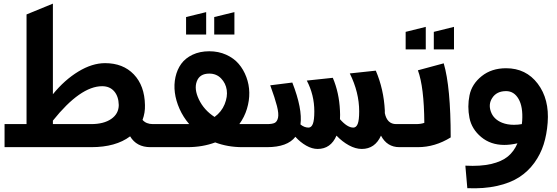

<svg xmlns="http://www.w3.org/2000/svg" viewBox="-20 -804 3045 1049"><path d="M4.9 -126H125V-725.1L269 -784.2V-289.1Q332.5 -367.2 408 -413.1Q483.4 -459 554.2 -459Q652.3 -459 711.2 -397.5Q770 -335.9 772 -230Q773.4 -188.5 758.8 -148.9Q778.8 -126 814.9 -126H928.2V0H801.8Q726.1 0 690.9 -59.1Q612.3 0 479 0H4.9ZM538.1 -333Q419.4 -333 269 -145V-126H478Q546.9 -126 587.6 -154.1Q628.4 -182.1 628.9 -230Q627.9 -277.3 603.8 -305.2Q579.6 -333 538.1 -333Z M862.3 0V-126H1013.7Q981 -164.1 960.9 -209.2Q940.9 -254.4 935.3 -298.1Q929.7 -341.8 938.7 -383.1Q947.8 -424.3 970.2 -455.3Q992.7 -486.3 1032.2 -505.1Q1071.8 -523.9 1123.5 -523.9Q1173.8 -523.9 1215.6 -505.1Q1257.3 -486.3 1283.9 -455.3Q1310.5 -424.3 1325.9 -383.1Q1341.3 -341.8 1342 -298.1Q1342.8 -254.4 1329.1 -209.2Q1315.4 -164.1 1287.6 -126H1434.6V0H1303.7Q1224.6 0 1155.8 -25.9Q1086.9 0 1003.4 0ZM996.6 -615.2V-710.9L1106.4 -737.8V-615.2ZM1150.4 -615.2V-710.9L1260.7 -737.8V-615.2ZM1152.3 -165Q1190.4 -192.9 1207.3 -234.4Q1224.1 -275.9 1218.8 -312.5Q1213.4 -349.1 1188 -375.5Q1162.6 -401.9 1123.5 -401.9Q1070.8 -401.9 1055.2 -359.4Q1039.6 -317.9 1066.4 -261.2Q1094.2 -202.6 1152.3 -165Z M1370.1 -126H1439.5Q1467.3 -126 1480.7 -132.6Q1494.1 -139.2 1499 -160.6Q1503.9 -182.1 1493.2 -224.6Q1482.4 -267.1 1456.5 -337.9L1577.1 -353Q1633.3 -209 1621.6 -124Q1642.6 -106.9 1665.5 -106.9Q1681.2 -106.9 1689.2 -127Q1697.3 -147 1697.3 -195.8Q1697.3 -285.2 1656.2 -363.8L1798.3 -378.9Q1833 -297.4 1837.4 -200.2Q1838.9 -175.8 1837.4 -152.8Q1877.4 -106.9 1910.2 -106.9Q1926.3 -106.9 1934.3 -127Q1942.4 -147 1942.4 -195.8Q1942.4 -299.3 1891.1 -402.8L2033.2 -418Q2076.7 -316.4 2082.5 -200.2V-186Q2094.7 -126 2144.5 -126H2227.5V0H2162.1Q2094.7 0 2061.5 -63Q2028.8 9.8 1956.5 9.8Q1922.9 9.8 1886.5 -10Q1850.1 -29.8 1818.4 -63Q1787.1 9.8 1715.3 9.8Q1685.1 9.8 1652.8 -8.5Q1620.6 -26.9 1594.2 -56.2V-57.1Q1550.8 0 1438.5 0H1370.1Z M2163.1 -126H2252.4Q2279.8 -126 2298.3 -132.8Q2296.9 -329.1 2263.2 -419.9L2404.3 -458Q2442.4 -328.6 2442.4 -53.2Q2356.4 0 2263.2 0H2163.1ZM2196.3 -534.2V-629.9L2306.2 -657.2V-534.2ZM2350.1 -534.2V-629.9L2460.4 -657.2V-534.2Z M2533.2 224.1 2522.5 101.1Q2605 105.5 2663.1 92Q2721.2 78.6 2754.9 50.8Q2788.6 22.9 2807.1 -21Q2768.6 -12.2 2735.4 -12.2Q2660.6 -12.2 2608.9 -55.4Q2557.1 -98.6 2544.9 -160.2Q2532.7 -221.7 2545.2 -283.2Q2557.6 -344.7 2611.6 -387.9Q2665.5 -431.2 2745.1 -431.2Q2854 -431.2 2918 -346.7Q2981.9 -262.2 2972.2 -133.8Q2967.3 -68.8 2950.2 -14.9Q2933.1 39.1 2899.2 85.9Q2865.2 132.8 2816.4 164.3Q2767.6 195.8 2695.6 211.9Q2623.5 228 2533.2 224.1ZM2745.1 -306.2Q2692.9 -306.2 2668.9 -268.1Q2647.5 -234.9 2661.6 -194.8Q2676.3 -152.3 2723.6 -133.3Q2752 -122.1 2788.1 -122.1Q2811 -122.1 2831.1 -126Q2833 -137.7 2833 -144Q2837.9 -220.7 2813.2 -263.4Q2788.6 -306.2 2745.1 -306.2Z"/></svg>

Font: LT Superior
Style: Bold
Weight: 400
Designer: Daniel Lyons
Foundry: LyonsType
Version: Version 1.000